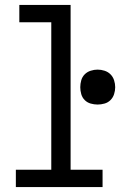

<svg xmlns="http://www.w3.org/2000/svg" viewBox="-20 -755 540 775"><path d="M44 0V-70H187V-665H58V-735H265V-70H394V0ZM374 -333Q360 -333 346 -337Q332 -341 322 -351Q312 -361 308 -375Q304 -389 304 -403Q304 -417 308 -431Q312 -445 322 -455Q332 -465 346 -469.5Q360 -474 374 -474Q388 -474 402 -469.5Q416 -465 426 -455Q436 -445 440.5 -431Q445 -417 445 -403Q445 -389 440.5 -375Q436 -361 426 -351Q416 -341 402 -337Q388 -333 374 -333Z"/></svg>

Font: Iosevka Custom
Style: Regular
Weight: 400
Monospace: yes
Designer: Belleve Invis
Foundry: Belleve Invis
Version: Version 32.5.0; ttfautohint (v1.8.4)